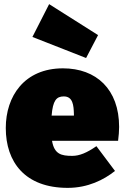

<svg xmlns="http://www.w3.org/2000/svg" viewBox="-20 -888 600 930"><path d="M455 -718 218 -868 137 -709 397 -607ZM557 -273C557 -456 446 -557 285 -557C98 -557 8 -422 8 -268C8 -103 101 22 308 22C406 22 483 -17 537 -60L447 -180C401 -148 365 -133 330 -133C277 -133 243 -141 232 -206H552C555 -227 557 -256 557 -273ZM338 -328H230C236 -401 253 -421 289 -421C333 -421 337 -378 338 -335Z"/></svg>

Font: Fira Sans Ultra
Style: Regular
Weight: 950
Designer: Carrois Corporate & Edenspiekermann AG
Foundry: Carrois Corporate GbR & Edenspiekermann AG
Version: Version 4.203;PS 004.203;hotconv 1.0.88;makeotf.lib2.5.64775